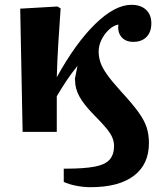

<svg xmlns="http://www.w3.org/2000/svg" viewBox="-20 -548 687 798"><path d="M356 230Q327 230 296.5 224Q266 218 245 208V153H254Q330 153 374 144.5Q418 136 436 115Q454 94 454 59Q454 41 447 24Q440 7 421.5 -15.5Q403 -38 369 -72Q328 -114 310 -147Q292 -180 292 -214Q292 -220 291.5 -219Q291 -218 291 -219Q291 -220 293.5 -231.5Q296 -243 302 -274Q278 -245 257 -213.5Q236 -182 216 -148V0H74L64 -512L219 -521L232 -513Q226 -430 222 -363Q218 -296 216 -227Q295 -370 376.5 -449Q458 -528 526 -528Q565 -528 587 -507.5Q609 -487 609 -451Q609 -415 589 -394.5Q569 -374 534 -374Q502 -374 485 -394Q468 -414 472 -446Q451 -442 432 -424Q413 -406 401.5 -382Q390 -358 390 -334Q390 -312 397 -290Q404 -268 424 -239.5Q444 -211 483 -168Q530 -117 555 -82.5Q580 -48 589.5 -18.5Q599 11 599 47Q599 135 536.5 182.5Q474 230 356 230Z"/></svg>

Font: Literata 36pt
Style: Bold
Weight: 700
Designer: Latin by Veronika Burian and Jose Scaglione. Greek by Irene Vlachou. Cyrillic by Vera Evstafieva.
Foundry: TypeTogether
Version: Version 3.002